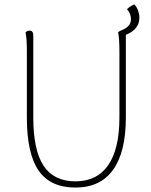

<svg xmlns="http://www.w3.org/2000/svg" viewBox="-20 -833 682 865"><path d="M547 -676V-673V-304Q547 -148 489.5 -68Q432 12 320 12Q207 12 154 -64.5Q101 -141 101 -304V-600Q101 -663 95 -687Q103 -695 113 -695Q130 -695 130 -673V-304Q130 -156 176.5 -86Q223 -16 320 -16Q417 -16 467.5 -89Q518 -162 518 -304V-600Q518 -663 512 -687L519 -693Q546 -703 558 -715.5Q570 -728 570 -747Q570 -771 552 -792Q569 -807 585 -813Q597 -801 602.5 -784.5Q608 -768 608 -753Q608 -701 547 -676Z"/></svg>

Font: Arima Madurai Thin
Style: Regular
Weight: 250
Designer: Joana Correia and Natanael Gama
Foundry: NDISCOVER
Version: Version 1.020; ttfautohint (v1.5) -l 7 -r 28 -G 50 -x 13 -D 